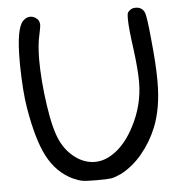

<svg xmlns="http://www.w3.org/2000/svg" viewBox="-52 -779 781 826"><g transform="rotate(-5 338.5 -366.0)"><path d="M108.4 -728.5Q122.1 -728.5 134.8 -718.8Q147.5 -710 148.4 -691.4Q148.4 -679.7 140.6 -644.5Q131.8 -608.4 130.9 -543.9Q130.9 -451.2 146.5 -343.8Q162.1 -236.3 186.5 -186.5Q209 -139.6 248.5 -110.8Q288.1 -82 332 -82Q378.9 -82 423.8 -117.2Q469.7 -153.3 502.9 -217.8Q550.8 -308.6 550.8 -409.2Q550.8 -460 540 -544.9Q526.4 -642.6 526.4 -678.7V-689.5Q526.4 -704.1 529.8 -710Q533.2 -715.8 542 -721.7Q549.8 -727.5 563.5 -727.5Q590.8 -727.5 601.6 -704.1Q609.4 -688.5 619.1 -582Q629.9 -476.6 629.9 -407.2V-399.4Q629.9 -289.1 596.7 -206.1Q571.3 -144.5 530.3 -95.7Q489.3 -46.9 438.5 -20.5Q411.1 -7.8 395.5 -5.4Q379.9 -2.9 332 -2.9Q286.1 -2.9 270.5 -5.9Q254.9 -8.8 230.5 -19.5Q161.1 -52.7 122.1 -127Q84 -199.2 60.5 -339.8Q48.8 -409.2 46.9 -524.4V-543.9Q46.9 -683.6 77.1 -713.9Q91.8 -728.5 108.4 -728.5Z"/></g></svg>

Font: sage sans
Style: Regular
Weight: 400
Version: Version 001.032